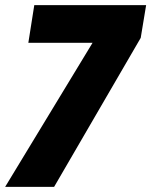

<svg xmlns="http://www.w3.org/2000/svg" viewBox="-28 -725 587 745"><path d="M-8 0 367 -618 363 -559H82L105 -705H539L518 -578L182 0Z"/></svg>

Font: Nunito Sans 10pt Condensed Black
Style: Italic
Weight: 900
Width: 3
Italic angle: -9°
Designer: Vernon Adams
Foundry: Vernon Adams
Version: Version 3.101;gftools[0.9.27]